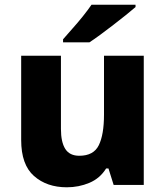

<svg xmlns="http://www.w3.org/2000/svg" viewBox="-20 -786 703 816"><path d="M591 -549V0H463L441 -70H431Q405 -28 360 -9Q315 10 264 10Q179 10 124.5 -38Q70 -86 70 -191V-549H239V-238Q239 -182 257.5 -153Q276 -124 317 -124Q378 -124 400 -169Q422 -214 422 -299V-549ZM556 -756Q540 -742 515 -722Q490 -702 461.5 -680Q433 -658 406.5 -638.5Q380 -619 360 -606H248V-619Q264 -638 287 -663.5Q310 -689 332 -716.5Q354 -744 369 -766H556Z"/></svg>

Font: Noto Sans ExtraBold
Style: Regular
Weight: 800
Designer: Monotype Design Team
Foundry: Monotype Imaging Inc.
Version: Version 2.007